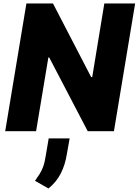

<svg xmlns="http://www.w3.org/2000/svg" viewBox="-20 -747 789 1093"><path d="M749.3 -727.3 628.6 0H479.4L260.3 -419.7H255.3L185.4 0H9.6L130.3 -727.3H281.6L498.9 -308.2H505L573.9 -727.3ZM376.4 40.8 361.2 127.1Q351.6 189.3 326.7 239Q301.8 288.7 256 326L179.3 282.3Q194.2 261 205.8 243.1Q217.3 225.1 226 201.2Q234.7 177.2 240.8 137.4L257.1 40.8Z"/></svg>

Font: Inter UI Extra Bold
Style: Italic
Weight: 800
Italic angle: 9.39999°
Designer: Rasmus Andersson
Foundry: rsms
Version: 3.2;8d6f07862